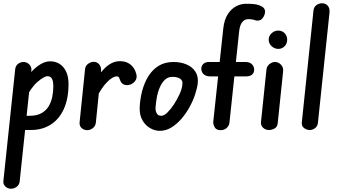

<svg xmlns="http://www.w3.org/2000/svg" viewBox="-56 -795 2085 1174"><path d="M12 359Q-9 359 -23.5 345Q-38 331 -35 309L37 -373Q40 -394 55 -405Q70 -416 88 -416Q108 -416 123 -401Q138 -386 136 -364L64 317Q61 336 45.5 347.5Q30 359 12 359ZM363 -282Q363 -192 334.5 -129Q306 -66 254 -33Q202 0 131 0H65L74 -87H126Q169 -87 197.5 -103Q226 -119 241.5 -145Q257 -171 263.5 -203Q270 -235 270 -266Q270 -299 261.5 -314Q253 -329 234 -329Q214 -329 173.5 -294.5Q133 -260 89 -174L104 -317Q120 -339 143 -363Q166 -387 194 -403.5Q222 -420 251 -420Q283 -420 308 -404.5Q333 -389 348 -358Q363 -327 363 -282Z M477 1Q457 1 442.5 -12.5Q428 -26 431 -50L464 -372Q466 -393 483 -405Q500 -417 517 -417Q537 -417 550.5 -401.5Q564 -386 562 -360L530 -44Q527 -23 511 -11Q495 1 477 1ZM746 -280Q725 -271 706 -276.5Q687 -282 680 -301Q676 -313 672 -320.5Q668 -328 658 -328Q634 -328 600 -294.5Q566 -261 528 -187L542 -328Q559 -351 579 -372.5Q599 -394 624 -407.5Q649 -421 678 -421Q715 -421 741 -401Q767 -381 777 -344Q783 -323 774.5 -306.5Q766 -290 746 -280Z M921 5Q891 5 862 -11.5Q833 -28 815 -59.5Q797 -91 798 -135Q800 -188 813 -238Q826 -288 851 -328.5Q876 -369 914 -392.5Q952 -416 1005 -416Q1049 -416 1084.5 -401Q1120 -386 1139 -356.5Q1158 -327 1153 -284Q1149 -253 1136 -214.5Q1123 -176 1101.5 -137.5Q1080 -99 1052 -67Q1024 -35 991 -15Q958 5 921 5ZM930 -87Q947 -87 967.5 -107Q988 -127 1008 -157.5Q1028 -188 1042.5 -220.5Q1057 -253 1059 -278Q1063 -301 1046.5 -313Q1030 -325 998 -325Q971 -325 952.5 -307.5Q934 -290 921.5 -261.5Q909 -233 903 -200Q897 -167 895 -136Q894 -118 902 -102.5Q910 -87 930 -87Z M1293 1Q1267 1 1257 -16.5Q1247 -34 1248 -51L1309 -619Q1315 -675 1337 -708.5Q1359 -742 1388.5 -757Q1418 -772 1448 -772Q1480 -772 1501 -769.5Q1522 -767 1544 -756Q1559 -748 1563.5 -733.5Q1568 -719 1558 -697Q1547 -675 1532 -671Q1517 -667 1505 -671Q1498 -674 1486.5 -676Q1475 -678 1462 -678Q1440 -678 1425 -659.5Q1410 -641 1406 -601L1347 -45Q1345 -26 1330 -12.5Q1315 1 1293 1ZM1175 -372Q1174 -390 1186 -403Q1198 -416 1223 -416H1444Q1470 -416 1483.5 -403Q1497 -390 1498 -372Q1499 -352 1486.5 -340Q1474 -328 1450 -328H1229Q1204 -328 1190 -340.5Q1176 -353 1175 -372Z M1588 0Q1568 0 1552.5 -14Q1537 -28 1540 -51L1573 -368Q1575 -390 1591.5 -403Q1608 -416 1626 -416Q1646 -416 1662 -399.5Q1678 -383 1675 -357L1642 -41Q1640 -19 1623 -9.5Q1606 0 1588 0ZM1645 -496Q1623 -496 1605 -512.5Q1587 -529 1587 -552Q1587 -576 1605 -592Q1623 -608 1645 -608Q1669 -608 1684.5 -592Q1700 -576 1700 -552Q1700 -529 1684.5 -512.5Q1669 -496 1645 -496Z M1838 0Q1819 0 1802.5 -12.5Q1786 -25 1790 -52L1861 -732Q1864 -754 1880 -764.5Q1896 -775 1913 -775Q1935 -775 1948 -760Q1961 -745 1959 -720L1888 -45Q1886 -23 1870.5 -11.5Q1855 0 1838 0Z"/></svg>

Font: Edu NSW ACT Foundation SemiBold
Style: Regular
Weight: 600
Version: Version 1.003